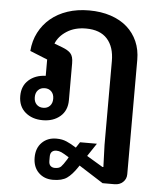

<svg xmlns="http://www.w3.org/2000/svg" viewBox="-58 -615 825 975"><g transform="rotate(5 354.0 -127.5)"><path d="M248 309Q203 309 174.5 280.5Q146 252 146 204Q146 156 174.5 127.5Q203 99 248 99Q264 99 276.5 101.5Q289 104 300.5 109Q312 114 324 120.5Q336 127 350 136L369 107H455L411 173L493 222H498L494 109V-318Q494 -390 457.5 -430.5Q421 -471 349 -471Q292 -471 251.5 -445Q211 -419 196 -381L238 -365Q251 -360 261.5 -354Q272 -348 279.5 -340Q287 -332 290.5 -319.5Q294 -307 294 -289V-101Q294 -48 259 -18Q224 12 170 12Q116 12 81 -18Q46 -48 46 -101Q46 -152 79.5 -182Q113 -212 166 -214V-297L77 -333Q81 -385 103 -427.5Q125 -470 161.5 -500.5Q198 -531 247.5 -547.5Q297 -564 357 -564Q418 -564 467.5 -547.5Q517 -531 551 -501Q585 -471 603.5 -429Q622 -387 622 -335V248Q622 272 605 288Q588 304 562 304H501L377 225L371 234Q345 273 319.5 291Q294 309 248 309ZM167 -51Q188 -51 201 -64.5Q214 -78 214 -101Q214 -124 201 -137.5Q188 -151 167 -151Q146 -151 133 -137.5Q120 -124 120 -101Q120 -78 133 -64.5Q146 -51 167 -51ZM253 248Q274 248 284 238Q294 228 312 199L318 188Q291 171 278.5 165.5Q266 160 253 160Q239 160 230.5 168Q222 176 222 193V215Q222 232 230.5 240Q239 248 253 248Z"/></g></svg>

Font: IBM Plex Sans Thai Looped SemiBold
Style: Regular
Weight: 600
Designer: Mike Abbink, Paul van der Laan, Pieter van Rosmalen, Ben Mitchell, Mark Frömberg
Foundry: Bold Monday
Version: Version 1.1